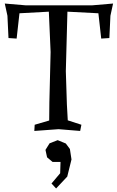

<svg xmlns="http://www.w3.org/2000/svg" viewBox="-20 -730 663 1085"><path d="M124 -700H502L619 -710L604 -641L598 -515L552 -512L536 -655L361 -664L352 -328L358 -140L363 -50L440 -25L433 10L311 0L174 10L176 -25L258 -49L259 -152L266 -436L256 -664L90 -655L74 -512L28 -515L22 -641L7 -710ZM260 80 306 62 352 81 375 112 384 171 360 268 297 335 271 307 320 249 322 185H277L246 159L237 117Z"/></svg>

Font: Alike Angular
Style: Regular
Weight: 400
Designer: Sveta Sebyakina
Foundry: Cyreal (www.cyreal.org)
Version: Version 1.300; ttfautohint (v1.8.4.7-5d5b)